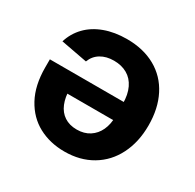

<svg xmlns="http://www.w3.org/2000/svg" viewBox="-128 -696 852 840"><g transform="rotate(30 298.0 -275.5)"><path d="M556.2 -275.9Q556.2 -192.4 523.9 -128.2Q491.7 -64 432.1 -28.6Q372.6 6.8 293.9 6.8Q220.7 6.8 162.8 -24.2Q105 -55.2 71.3 -117.4Q37.6 -179.7 37.6 -270V-311H496.1V-219.2H109.4L177.7 -243.7Q177.7 -200.7 190.7 -169.2Q203.6 -137.7 229.5 -120.6Q255.4 -103.5 292.5 -103.5Q329.6 -103.5 356.4 -120.8Q383.3 -138.2 397.2 -168.5Q411.1 -198.7 411.1 -237.3V-302.2Q411.1 -348.6 395.5 -381.1Q379.9 -413.6 351.3 -429.9Q322.8 -446.3 284.2 -446.3Q245.6 -446.3 218 -429.7Q190.4 -413.1 178.7 -381.8L45.9 -406.7Q59.6 -452.1 92.3 -486.1Q125 -520 174.6 -538.3Q224.1 -556.6 286.6 -556.6Q369.1 -556.6 430.2 -522.5Q491.2 -488.3 523.7 -424.8Q556.2 -361.3 556.2 -275.9Z"/></g></svg>

Font: Inter RS Variable
Style: Regular
Weight: 400
Designer: Rasmus Andersson (customised by Maria Ramos and Noel Pretorius)
Foundry: rsms
Version: Version 3.001;Glyphs 3.2.3 (3260)